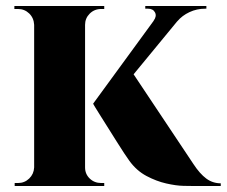

<svg xmlns="http://www.w3.org/2000/svg" viewBox="-20 -621 757 641"><path d="M414 -391 626 -73Q647 -41 668.5 -25Q690 -9 717 -9V0H627Q617 0 592.5 -0.5Q568 -1 535 -8.5Q502 -16 469 -33.5Q436 -51 412 -84Q406 -92 394.5 -109.5Q383 -127 369.5 -148.5Q356 -170 342.5 -191.5Q329 -213 317 -232Q305 -251 298 -262.5Q291 -274 291 -275ZM608 -594 352 -283 291 -275 524 -594ZM669 -601V-592H665Q637 -592 612.5 -580.5Q588 -569 572 -550L493 -552Q504 -567 497.5 -579.5Q491 -592 474 -592H465V-601H665ZM264 -601V0H94V-601ZM96 -62V0H29V-10Q29 -10 33.5 -10Q38 -10 40 -10Q62 -10 77.5 -25Q93 -40 94 -62ZM261 -62H264Q264 -40 279.5 -25Q295 -10 318 -10Q320 -10 324 -10Q328 -10 328 -10V0H261ZM261 -538V-601H328V-591Q328 -591 324 -591Q320 -591 318 -591Q295 -591 279.5 -575.5Q264 -560 264 -538ZM96 -538H94Q93 -561 77.5 -576Q62 -591 40 -591Q39 -591 34.5 -591Q30 -591 28 -591V-601H96Z"/></svg>

Font: Cinzel ExtraBold
Style: Regular
Weight: 800
Designer: Natanael Gama
Version: Version 2.000